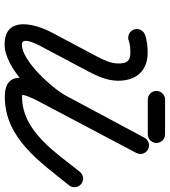

<svg xmlns="http://www.w3.org/2000/svg" viewBox="28 -728 737 834"><g transform="rotate(90 397.0 -311.5)"><path d="M158 -502.1C158 -502.1 158 -502.1 158 -502.1C171.3 -507.4 194.4 -509 209.4 -508.8C209.4 -508.8 209.5 -508.8 209.7 -508.8C209.8 -508.8 209.9 -508.8 209.9 -508.8C247.4 -508.8 256.2 -491.7 256.2 -455.7C256.2 -424.4 240.8 -391.8 226.4 -364.7C191.6 -299.2 156.8 -233.6 122.1 -168.1C84.5 -97.2 46 37.5 174 37.5C278.1 37.5 416.2 -107.4 462.7 -194.3C523.4 -307.8 584.1 -421.2 644.8 -534.6C654.6 -552.9 647.7 -575.6 629.5 -585.4C611.2 -595.2 588.5 -588.3 578.7 -570C578.7 -570 578.7 -570 578.7 -570C518 -456.6 457.3 -343.2 396.6 -229.7C364.7 -170.2 245.6 -37.5 174 -37.5C133.8 -37.5 180.3 -117.9 188.3 -132.9C223.1 -198.5 257.9 -264 292.6 -329.6C313.1 -368.1 331.2 -411.4 331.2 -455.7C331.2 -532.7 289.3 -583.8 209.9 -583.8C209.9 -583.8 210 -583.8 210.2 -583.8C210.3 -583.8 210.4 -583.8 210.4 -583.8C185.3 -584.2 153.7 -581.2 130.1 -571.7C110.9 -564 101.6 -542.2 109.3 -523C117 -503.7 138.8 -494.4 158 -502.1ZM629.3 -585.5C611 -595.2 588.3 -588.2 578.6 -569.8C509.3 -438.7 440.1 -307.6 370.8 -176.5C336.1 -110.9 258.8 36.6 400.6 36.6C581.6 36.6 683.8 -116.7 785.4 -242.3C798.4 -258.4 795.9 -282 779.8 -295.1C763.7 -308.1 740.1 -305.6 727.1 -289.5C727.1 -289.5 727.1 -289.5 727.1 -289.5C642.3 -184.7 551.3 -38.4 400.6 -38.4C398.7 -38.4 388.2 -40.1 389.2 -39.3C390.6 -38 390.6 -35.2 392.4 -34.6C395.1 -33.8 392.5 -40.3 393 -43C394.4 -50.3 396.8 -57.5 399.4 -64.4C409.6 -91.1 423.8 -116.3 437.2 -141.5C506.4 -272.6 575.7 -403.7 644.9 -534.8C654.6 -553.1 647.6 -575.8 629.3 -585.5ZM413 -584.5C413 -584.5 413 -584.5 413 -584.5C463.3 -584.5 513.7 -584.5 564 -584.5C584.7 -584.5 601.5 -601.3 601.5 -622C601.5 -642.7 584.7 -659.5 564 -659.5C564 -659.5 564 -659.5 564 -659.5C513.7 -659.5 463.3 -659.5 413 -659.5C392.3 -659.5 375.5 -642.7 375.5 -622C375.5 -601.3 392.3 -584.5 413 -584.5Z"/></g></svg>

Font: FRB American Cursive Extrabold
Style: Bold Italic
Weight: 800
Italic angle: -25°
Version: Version 2.0;Modular Font Editor K font №1